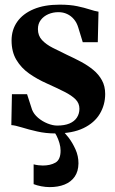

<svg xmlns="http://www.w3.org/2000/svg" viewBox="-20 -548 482 805"><path d="M212.5 11.5Q172 11.5 135.8 3.2Q99.5 -5 71.5 -13.8Q43.5 -22.5 27.5 -23.5L30 -153H93.5L114.5 -88Q122 -69 139.8 -54Q157.5 -39 179.5 -30.2Q201.5 -21.5 219.5 -21.5Q250.5 -21.5 271.2 -30.2Q292 -39 302.5 -55.2Q313 -71.5 313 -92Q313 -115 297 -131.2Q281 -147.5 250.5 -163Q220 -178.5 175.5 -198.5Q136 -216 102.5 -239.5Q69 -263 48.8 -296.8Q28.5 -330.5 28.5 -378.5Q28.5 -423 52.2 -456.8Q76 -490.5 121 -509.5Q166 -528.5 230 -528.5Q273.5 -528.5 304 -522Q334.5 -515.5 355.8 -508.5Q377 -501.5 393 -499L390 -371H327L308 -433Q302 -453 290 -467.2Q278 -481.5 261.5 -489.2Q245 -497 225 -497Q202 -497 182.5 -488.5Q163 -480 151 -464.2Q139 -448.5 139 -426Q139 -398.5 156.2 -380Q173.5 -361.5 201.2 -347.5Q229 -333.5 261 -318Q291.5 -304 320 -288.8Q348.5 -273.5 371.2 -254.8Q394 -236 407.5 -211.2Q421 -186.5 421 -154Q421 -108.5 398.5 -70.8Q376 -33 330 -10.8Q284 11.5 212.5 11.5ZM188.5 236.5Q171.5 236.5 153 233Q134.5 229.5 121 224V141Q130 143.5 141.2 144.8Q152.5 146 159.5 146Q191 146 212.5 133.8Q234 121.5 234 83.5Q234 68 229.2 51.8Q224.5 35.5 217.2 21.2Q210 7 202 -2L224 -6.5L239 -2Q251.5 8 267.8 29.2Q284 50.5 296.5 78.2Q309 106 309 137Q308.5 171 293 193Q277.5 215 250.5 225.8Q223.5 236.5 188.5 236.5Z"/></svg>

Font: Merriweather 120pt
Style: Bold
Weight: 700
Designer: Eben Sorkin
Foundry: Eben Sorkin
Version: Version 2.100